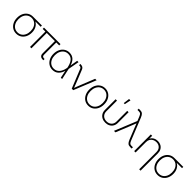

<svg xmlns="http://www.w3.org/2000/svg" viewBox="365 -2364 4204 4204"><g transform="rotate(45 2467.0 -262.0)"><path d="M264.2 9.3Q195.8 9.3 143.8 -24.4Q91.8 -58.1 62.5 -117.4Q33.2 -176.8 33.2 -253.4Q33.2 -330.6 62.5 -389.6Q91.8 -448.7 143.8 -482.2Q195.8 -515.6 264.2 -515.6H539.1V-477.1H374Q428.7 -448.2 461.4 -390.6Q494.1 -333 494.1 -252.4Q494.1 -176.3 465.1 -117.2Q436 -58.1 384 -24.4Q332 9.3 264.2 9.3ZM264.2 -475.6Q208 -475.6 165.8 -447.8Q123.5 -419.9 99.9 -370.1Q76.2 -320.3 76.2 -253.4Q76.2 -187 99.6 -137Q123 -86.9 165.5 -58.8Q208 -30.8 264.2 -30.8Q319.8 -30.8 362.1 -58.8Q404.3 -86.9 427.7 -137Q451.2 -187 451.2 -253.4Q451.2 -320.3 427.7 -370.1Q404.3 -419.9 362.1 -447.8Q319.8 -475.6 264.2 -475.6Z M1082 0Q980.5 0 980.5 -96.2V-475.6H728.5V0H686V-475.6H603V-515.6H1114.3V-475.6H1023.4V-99.1Q1023.4 -66.4 1037.4 -52.5Q1051.3 -38.6 1084.5 -38.6H1098.6V0Z M1386.2 9.3Q1317.9 9.3 1265.9 -25.1Q1213.9 -59.6 1184.6 -119.9Q1155.3 -180.2 1155.3 -257.3Q1155.3 -335 1184.6 -395.3Q1213.9 -455.6 1265.9 -490.2Q1317.9 -524.9 1386.2 -524.9Q1471.2 -524.9 1524.2 -474.1Q1577.1 -423.3 1600.1 -338.9L1630.9 -515.6H1672.4L1624.5 -259.3L1679.7 0H1638.7L1602.1 -178.7Q1581.1 -97.2 1526.9 -43.9Q1472.7 9.3 1386.2 9.3ZM1585.9 -256.8 1581.5 -278.3Q1561.5 -373.5 1514.2 -429.2Q1466.8 -484.9 1386.2 -484.9Q1330.1 -484.9 1287.8 -456.1Q1245.6 -427.2 1221.9 -376Q1198.2 -324.7 1198.2 -257.3Q1198.2 -190.4 1221.7 -139.4Q1245.1 -88.4 1287.6 -59.6Q1330.1 -30.8 1386.2 -30.8Q1467.8 -30.8 1516.8 -87.9Q1565.9 -145 1582 -234.4Z M1978 0 1799.3 -442.4Q1785.2 -476.6 1739.7 -476.6H1728V-515.6H1740.7Q1815.4 -515.6 1838.9 -457.5L1949.7 -182.1Q1962.9 -148.9 1975.8 -114.7Q1988.8 -80.6 2002 -46.9Q2014.6 -80.6 2027.6 -114.7Q2040.5 -148.9 2054.2 -182.1L2187.5 -515.6H2232.9L2024.4 0Z M2493.7 9.3Q2425.3 9.3 2373.3 -25.1Q2321.3 -59.6 2292 -119.9Q2262.7 -180.2 2262.7 -257.3Q2262.7 -335 2292 -395.3Q2321.3 -455.6 2373.3 -490.2Q2425.3 -524.9 2493.7 -524.9Q2561.5 -524.9 2613.5 -490.2Q2665.5 -455.6 2694.6 -395.3Q2723.6 -335 2723.6 -257.3Q2723.6 -180.2 2694.6 -119.9Q2665.5 -59.6 2613.5 -25.1Q2561.5 9.3 2493.7 9.3ZM2493.7 -30.8Q2549.3 -30.8 2591.6 -59.6Q2633.8 -88.4 2657.2 -139.4Q2680.7 -190.4 2680.7 -257.3Q2680.7 -324.7 2657.2 -376Q2633.8 -427.2 2591.6 -456.1Q2549.3 -484.9 2493.7 -484.9Q2437.5 -484.9 2395.3 -456.1Q2353 -427.2 2329.3 -376Q2305.7 -324.7 2305.7 -257.3Q2305.7 -190.4 2329.1 -139.4Q2352.5 -88.4 2395 -59.6Q2437.5 -30.8 2493.7 -30.8Z M3022 8.3Q2962.9 8.3 2917.5 -15.6Q2872.1 -39.6 2846.4 -83Q2820.8 -126.5 2820.8 -185.1V-515.6H2863.8V-186Q2863.8 -115.2 2907.7 -73.5Q2951.7 -31.7 3022 -31.7Q3091.8 -31.7 3136 -73.5Q3180.2 -115.2 3180.2 -186V-515.6H3222.7V-185.1Q3222.7 -126.5 3197 -83Q3171.4 -39.6 3126.2 -15.6Q3081.1 8.3 3022 8.3ZM3006.3 -582 3025.4 -727.5H3069.3L3039.6 -582Z M3284.7 0 3495.1 -516.6 3457.5 -609.9Q3438.5 -656.7 3421.1 -672.4Q3403.8 -688 3370.1 -688H3324.7V-727.5H3370.1Q3417.5 -727.5 3445.1 -704.8Q3472.7 -682.1 3496.1 -624L3700.2 -117.7Q3719.2 -70.8 3736.6 -55.2Q3753.9 -39.6 3787.6 -39.6H3833V0H3787.6Q3740.2 0 3712.6 -22.9Q3685.1 -45.9 3661.6 -103.5L3569.3 -333.5Q3556.2 -366.7 3543.2 -399.9Q3530.3 -433.1 3517.6 -466.3Q3504.4 -433.1 3491.5 -399.9Q3478.5 -366.7 3465.3 -333.5L3330.6 0Z M3954.1 -324.7V0H3911.1V-515.6H3953.1V-425.3Q3978 -475.1 4023.2 -499.5Q4068.4 -523.9 4123 -523.9Q4177.7 -523.9 4220.7 -500.7Q4263.7 -477.5 4288.3 -434.3Q4313 -391.1 4313 -330.6V204.1H4270.5V-328.6Q4270.5 -400.9 4228.5 -442.4Q4186.5 -483.9 4117.7 -483.9Q4071.3 -483.9 4034.2 -464.6Q3997.1 -445.3 3975.6 -409.7Q3954.1 -374 3954.1 -324.7Z M4641.1 9.3Q4572.8 9.3 4520.8 -24.4Q4468.8 -58.1 4439.5 -117.4Q4410.2 -176.8 4410.2 -253.4Q4410.2 -330.6 4439.5 -389.6Q4468.8 -448.7 4520.8 -482.2Q4572.8 -515.6 4641.1 -515.6H4916V-477.1H4751Q4805.7 -448.2 4838.4 -390.6Q4871.1 -333 4871.1 -252.4Q4871.1 -176.3 4842 -117.2Q4813 -58.1 4761 -24.4Q4709 9.3 4641.1 9.3ZM4641.1 -475.6Q4585 -475.6 4542.7 -447.8Q4500.5 -419.9 4476.8 -370.1Q4453.1 -320.3 4453.1 -253.4Q4453.1 -187 4476.6 -137Q4500 -86.9 4542.5 -58.8Q4585 -30.8 4641.1 -30.8Q4696.8 -30.8 4739 -58.8Q4781.2 -86.9 4804.7 -137Q4828.1 -187 4828.1 -253.4Q4828.1 -320.3 4804.7 -370.1Q4781.2 -419.9 4739 -447.8Q4696.8 -475.6 4641.1 -475.6Z"/></g></svg>

Font: Inter Display ExtraLight
Style: Regular
Weight: 200
Designer: Rasmus Andersson
Foundry: rsms
Version: Version 4.000;git-a52131595